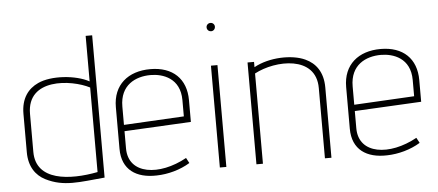

<svg xmlns="http://www.w3.org/2000/svg" viewBox="-49 -820 2146 941"><g transform="rotate(-5 1024.0 -349.0)"><path d="M399 -476C334 -512 213 -521 147 -490C97 -467 62 -422 62 -346V-157C62 -85 95 -41 140 -18C229 27 306 11 431 0V-700H399ZM399 -30C260 -3 94 -12 94 -156V-343C94 -519 310 -492 399 -446Z M837 -61C700 15 548 -4 548 -133V-218L876 -235V-342C876 -447 811 -510 700 -510C591 -510 516 -449 516 -339V-134C516 -30 587 15 686 12C743 11 804 -6 851 -35ZM844 -265 548 -249V-339C548 -445 625 -481 699 -481C760 -481 844 -453 844 -345Z M1030 0V-501H998V0ZM1014 -669C1025 -669 1034 -678 1034 -690C1034 -701 1025 -710 1014 -710C1002 -710 993 -701 993 -690C993 -678 1002 -669 1014 -669Z M1547 0V-346C1547 -422 1512 -467 1462 -490C1398 -520 1285 -517 1210 -475V-501H1178V0H1210V-444C1314 -500 1515 -507 1515 -346V0Z M1970 -61C1833 15 1681 -4 1681 -133V-218L2009 -235V-342C2009 -447 1944 -510 1833 -510C1724 -510 1649 -449 1649 -339V-134C1649 -30 1720 15 1819 12C1876 11 1937 -6 1984 -35ZM1977 -265 1681 -249V-339C1681 -445 1758 -481 1832 -481C1893 -481 1977 -453 1977 -345Z"/></g></svg>

Font: Advent Pro
Style: ExtraLight
Weight: 250
Designer: Andreas Kalpakidis
Foundry: Andreas Kalpakidis
Version: Version 2.002 2007